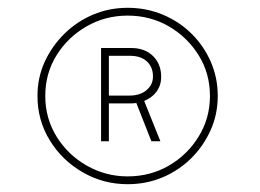

<svg xmlns="http://www.w3.org/2000/svg" viewBox="-20 -729 667 492"><path d="M307 -257Q245 -257 192 -287.5Q139 -318 107.5 -369.5Q76 -421 76 -483Q76 -530 94.5 -570.5Q113 -611 145 -642.5Q177 -674 218.5 -691.5Q260 -709 307 -709Q355 -709 397 -691.5Q439 -674 470.5 -643Q502 -612 520 -571Q538 -530 538 -483Q538 -436 519.5 -395Q501 -354 469.5 -323Q438 -292 396.5 -274.5Q355 -257 307 -257ZM307 -277Q365 -277 412.5 -304.5Q460 -332 489 -379Q518 -426 518 -483Q518 -541 489 -587.5Q460 -634 412.5 -661.5Q365 -689 307 -689Q250 -689 202 -661.5Q154 -634 125 -587.5Q96 -541 96 -483Q96 -426 125 -379Q154 -332 202.5 -304.5Q251 -277 307 -277ZM368 -367 327 -471 346 -479 391 -367ZM239 -367V-606H316Q351 -606 372 -585.5Q393 -565 393 -532Q393 -502 370.5 -483Q348 -464 314 -464H252L259 -469V-367ZM259 -478 252 -484H311Q339 -484 355.5 -498Q372 -512 372 -533Q372 -557 356.5 -571.5Q341 -586 313 -586H248L259 -594Z"/></svg>

Font: Lexend Giga Thin
Style: Regular
Weight: 250
Version: Version 1.007